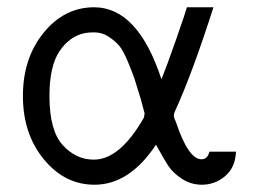

<svg xmlns="http://www.w3.org/2000/svg" viewBox="-20 -500 708 528"><path d="M239 -480Q359 -480 424 -282Q439 -319 464.5 -392Q490 -465 494 -480H567Q508 -296 462 -196Q458 -188 458 -182Q458 -176 464 -164Q498 -62 534 -62Q551 -62 556 -83H629Q627 -39 599 -15.5Q571 8 535 8Q505 8 480 -8.5Q455 -25 442.5 -44.5Q430 -64 420 -82.5Q410 -101 409 -102Q336 8 240 8Q158 8 100.5 -62Q43 -132 43 -236Q43 -340 100 -410Q157 -480 239 -480ZM116 -236Q116 -141 152.5 -101Q189 -61 238 -61Q310 -61 376 -177Q376 -178 376.5 -182Q377 -186 378 -187Q378 -188 367 -228Q355 -268 350 -283Q345 -298 332 -329.5Q319 -361 308 -374Q297 -387 279 -399Q261 -411 239 -411Q223 -411 213 -409Q171 -400 143.5 -359Q116 -318 116 -236Z"/></svg>

Font: Coval
Style: ExtraLight
Weight: 250
Foundry: Context Ltd
Version: Version 001.000